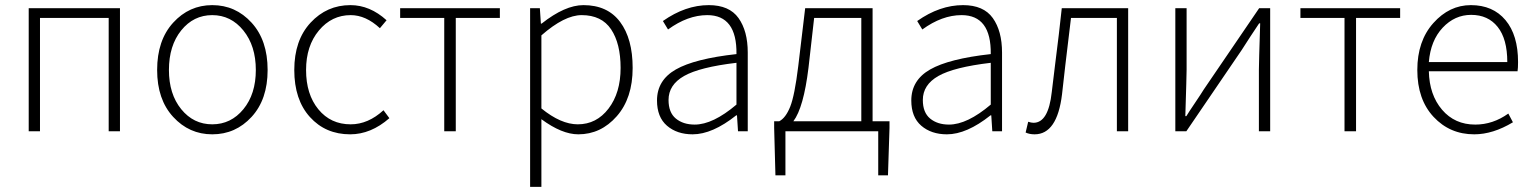

<svg xmlns="http://www.w3.org/2000/svg" viewBox="-20 -512 5980 749"><path d="M92 0V-480H448V0H404V-442H136V0Z M808 12Q718 12 655.5 -56Q593 -124 593 -239Q593 -355 655.5 -423.5Q718 -492 808 -492Q899 -492 961.5 -423.5Q1024 -355 1024 -239Q1024 -124 961.5 -56Q899 12 808 12ZM639 -239Q639 -145 687 -86Q735 -27 808 -27Q881 -27 929.5 -86Q978 -145 978 -239Q978 -333 929.5 -393Q881 -453 808 -453Q735 -453 687 -393.5Q639 -334 639 -239Z M1346 12Q1250 12 1189 -55.5Q1128 -123 1128 -239Q1128 -355 1191.5 -423.5Q1255 -492 1347 -492Q1423 -492 1488 -433L1462 -402Q1407 -453 1348 -453Q1274 -453 1224 -393Q1174 -333 1174 -239Q1174 -144 1222 -85.5Q1270 -27 1348 -27Q1416 -27 1476 -82L1499 -51Q1427 12 1346 12Z M1713 0V-442H1541V-480H1930V-442H1758V0Z M2048 217V-480H2086L2090 -420H2093Q2184 -492 2256 -492Q2350 -492 2399 -426.5Q2448 -361 2448 -247Q2448 -129 2386 -58.5Q2324 12 2236 12Q2172 12 2092 -47V217ZM2234 -27Q2307 -27 2354 -88.5Q2401 -150 2401 -247Q2401 -342 2364 -397.5Q2327 -453 2249 -453Q2182 -453 2092 -374V-89Q2168 -27 2234 -27Z M2682 12Q2621 12 2582 -21.5Q2543 -55 2543 -120Q2543 -199 2616.5 -241Q2690 -283 2853 -301Q2855 -453 2739 -453Q2663 -453 2586 -397L2566 -430Q2654 -492 2745 -492Q2825 -492 2861 -441.5Q2897 -391 2897 -307V0H2859L2855 -62H2852Q2759 12 2682 12ZM2690 -26Q2761 -26 2853 -104V-267Q2709 -250 2648.5 -215.5Q2588 -181 2588 -122Q2588 -73 2616.5 -49.5Q2645 -26 2690 -26Z M3044 0V172H3005L3000 -13V-39H3020Q3045 -52 3062.5 -95.5Q3080 -139 3094 -254L3121 -480H3384V-39H3450V-13L3444 172H3406V0ZM3134 -248Q3115 -92 3075 -39H3340V-442H3156Z M3674 12Q3613 12 3574 -21.5Q3535 -55 3535 -120Q3535 -199 3608.5 -241Q3682 -283 3845 -301Q3847 -453 3731 -453Q3655 -453 3578 -397L3558 -430Q3646 -492 3737 -492Q3817 -492 3853 -441.5Q3889 -391 3889 -307V0H3851L3847 -62H3844Q3751 12 3674 12ZM3682 -26Q3753 -26 3845 -104V-267Q3701 -250 3640.5 -215.5Q3580 -181 3580 -122Q3580 -73 3608.5 -49.5Q3637 -26 3682 -26Z M4016 12Q3996 12 3981 5L3991 -37Q4003 -33 4012 -33Q4070 -33 4083 -153Q4087 -189 4095.5 -256Q4104 -323 4110.5 -377.5Q4117 -432 4122 -480H4381V0H4337V-442H4158Q4131 -220 4123 -144Q4104 12 4016 12Z M4565 0V-480H4609V-240Q4609 -219 4604 -59H4608Q4617 -74 4642 -111Q4667 -148 4676 -163L4892 -480H4935V0H4891V-240Q4891 -264 4896 -421H4892Q4882 -406 4857.5 -369Q4833 -332 4824 -317L4608 0Z M5225 0V-442H5053V-480H5442V-442H5270V0Z M5731 12Q5636 12 5572.5 -56Q5509 -124 5509 -239Q5509 -352 5571.5 -422Q5634 -492 5718 -492Q5804 -492 5853 -433.5Q5902 -375 5902 -270Q5902 -246 5900 -234H5554Q5556 -142 5605.5 -84Q5655 -26 5735 -26Q5804 -26 5864 -69L5882 -35Q5804 12 5731 12ZM5554 -270H5860Q5860 -360 5822.5 -407Q5785 -454 5719 -454Q5655 -454 5608 -404Q5561 -354 5554 -270Z"/></svg>

Font: Toshiba Sans Light
Style: Regular
Weight: 300
Designer: Paul D. Hunt
Foundry: Toshiba Corporation
Version: Version 2.020;PS 2.0;hotconv 1.0.86;makeotf.lib2.5.63406